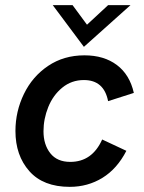

<svg xmlns="http://www.w3.org/2000/svg" viewBox="-20 -717 561 746"><path d="M40 -208Q40 -284 73 -352Q106 -420 167 -461Q228 -502 308 -502Q384 -502 434 -464.5Q484 -427 500 -356L400 -324Q384 -406 306 -406Q258 -406 222 -376.5Q186 -347 167.5 -301Q149 -255 149 -207Q149 -155 175.5 -121.5Q202 -88 253 -88Q338 -88 377 -175L471 -131Q435 -61 378 -26Q321 9 251 9Q148 9 94 -52Q40 -113 40 -208ZM185 -697H262L318 -621L400 -697H487L306 -535Z"/></svg>

Font: Hanken Grotesk SemiBold
Style: Italic
Weight: 600
Italic angle: -8°
Designer: Alfredo Marco Pradil
Foundry: Hanken Design Co.
Version: Version 3.014